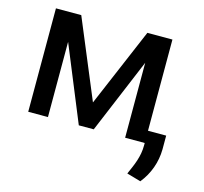

<svg xmlns="http://www.w3.org/2000/svg" viewBox="-106 -664 1040 978"><g transform="rotate(15 414.0 -175.0)"><path d="M71.4 0V-545.5H204.9L377.5 -131.4L553.6 -545.5H685.7V-64.6H781.6V8.2Q780.9 59.3 763.8 106.7Q746.8 154.1 714.5 194.2L640.3 172.9Q649.1 153.1 657.3 133.9Q665.5 114.7 671.9 95.2Q678.3 75.6 682 55.2Q685.7 34.8 685.7 12.1V0H582.4V-395.2L416.9 0H338.1L175.4 -396.7V0Z"/></g></svg>

Font: Cannonade Med
Style: Regular
Weight: 500
Designer: Rasmus Andersson
Foundry: rsms
Version: Version 3.012;git-f93a4a705